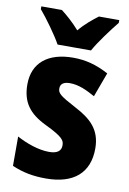

<svg xmlns="http://www.w3.org/2000/svg" viewBox="-87 -820 594 883"><g transform="rotate(10 209.5 -378.0)"><path d="M137 -606H293C316 -648 366 -715 397 -753V-766H302C276 -746 244 -721 215 -686C185 -720 154 -747 129 -766H33V-753C64 -717 116 -645 137 -606ZM391 -165C391 -255 340 -298 267 -336C190 -377 180 -387 180 -409C180 -430 195 -441 224 -441C266 -441 303 -423 343 -401L385 -515C329 -545 278 -559 219 -559C102 -559 32 -503 32 -402C32 -318 69 -270 148 -232C233 -191 240 -176 240 -153C240 -127 222 -113 184 -113C135 -113 78 -133 32 -158V-21C83 1 131 10 191 10C319 10 391 -50 391 -165Z"/></g></svg>

Font: Noto Sans Sinhala UI Condensed ExtraBold
Style: Regular
Weight: 800
Width: 3
Designer: Jelle Bosma - Monotype Design Team
Foundry: Monotype Imaging Inc.
Version: Version 2.006